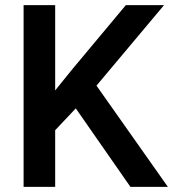

<svg xmlns="http://www.w3.org/2000/svg" viewBox="-20 -731 677 751"><path d="M72.3 0ZM276.4 -307.1 195.8 -221.7V0H72.3V-710.9H195.8V-377.4L264.2 -461.9L472.2 -710.9H621.6L357.4 -396L636.7 0H490.2Z"/></svg>

Font: Roboto Medium
Style: Regular
Weight: 500
Designer: Google
Version: Version 2.134; 2016; ttfautohint (v1.6)